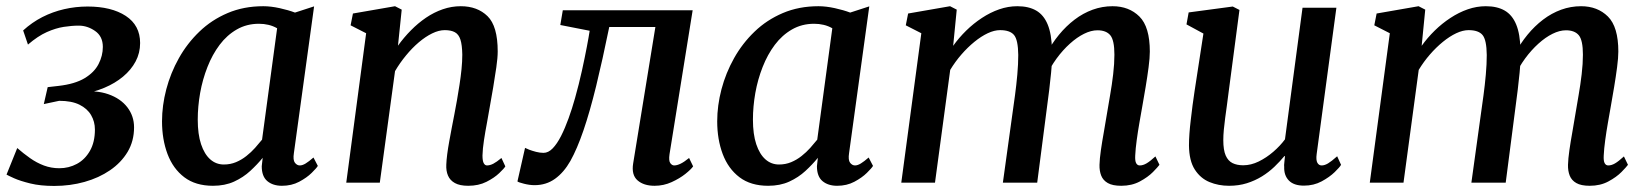

<svg xmlns="http://www.w3.org/2000/svg" viewBox="-20 -588 5308 618"><path d="M154.5 10.5Q110 10.5 77.5 2.5Q45 -5.5 25.5 -14.2Q6 -23 1 -26L35.5 -111.5Q55.5 -94 76.8 -79Q98 -64 121.5 -55.2Q145 -46.5 171 -46.5Q201.5 -46.5 227.5 -60.5Q253.5 -74.5 269.5 -102.5Q285.5 -130.5 285.5 -171Q285.5 -196.5 273.2 -217.5Q261 -238.5 235.8 -251Q210.5 -263.5 170.5 -263.5L121 -253L133.5 -307.5L168.5 -311.5Q221 -317.5 252.2 -336.2Q283.5 -355 297.2 -381.8Q311 -408.5 311 -437Q311 -471 286.2 -488.2Q261.5 -505.5 233.5 -505.5Q211 -505.5 185.2 -501.5Q159.5 -497.5 130.8 -484.8Q102 -472 70 -444.5L54.5 -490Q83 -516 116.2 -533Q149.5 -550 186.5 -558.5Q223.5 -567 262 -567Q338.5 -567 384.8 -536.8Q431 -506.5 431 -449.5Q431 -417.5 416.5 -390.2Q402 -363 376.2 -341.5Q350.5 -320 316 -305.5Q281.5 -291 241.5 -284.5L235.5 -292.5Q289 -298.5 328.5 -284.8Q368 -271 389.8 -242.8Q411.5 -214.5 411.5 -178Q411.5 -134 390.8 -99.2Q370 -64.5 334.2 -40Q298.5 -15.5 252.2 -2.5Q206 10.5 154.5 10.5Z M926 -95.5Q922.5 -73 929.2 -64.2Q936 -55.5 945 -55.5Q953.5 -55.5 963.8 -61.8Q974 -68 989 -81L1003 -54Q999 -47 983.2 -31.5Q967.5 -16 943 -3Q918.5 10 887.5 10Q858.5 10 840.5 -5Q822.5 -20 822.5 -53L825.5 -80Q808 -58.5 785.5 -37.8Q763 -17 733.5 -3.5Q704 10 665.5 10Q609.5 10 573.2 -17.5Q537 -45 519.2 -92.2Q501.5 -139.5 501.5 -197.5Q501.5 -248 515.2 -300.5Q529 -353 555.8 -400.8Q582.5 -448.5 621.8 -486.2Q661 -524 712.8 -546Q764.5 -568 827.5 -568Q851.5 -568 880 -561.8Q908.5 -555.5 929.5 -547.5L991 -567.5ZM872 -497Q859 -504.5 844.2 -508Q829.5 -511.5 813.5 -511.5Q774 -511.5 742.2 -493.2Q710.5 -475 687 -443.8Q663.5 -412.5 647.8 -372.5Q632 -332.5 624.2 -288.8Q616.5 -245 616.5 -203Q616.5 -156 627.2 -123.8Q638 -91.5 656.8 -75Q675.5 -58.5 700.5 -58.5Q721.5 -58.5 739.5 -66Q757.5 -73.5 773 -85.8Q788.5 -98 801 -112Q813.5 -126 823.5 -138.5Z M1261 -441Q1280 -467.5 1302.8 -490.5Q1325.5 -513.5 1351.2 -531Q1377 -548.5 1405.2 -558.2Q1433.5 -568 1463 -568Q1516.5 -568 1549.2 -536Q1582 -504 1582 -422.5Q1582 -402 1577.5 -371Q1573 -340 1567.5 -307Q1562 -274 1557 -247Q1553 -222 1547.5 -193.2Q1542 -164.5 1537.8 -136.8Q1533.5 -109 1533 -87.5Q1533 -70 1537 -62.8Q1541 -55.5 1547.5 -55.5Q1557 -55.5 1567.8 -61Q1578.5 -66.5 1594 -79.5L1606.5 -52.5Q1603 -46 1587 -30.8Q1571 -15.5 1545.8 -2.8Q1520.5 10 1487 10Q1460 10 1444.2 1.2Q1428.5 -7.5 1422 -22.8Q1415.5 -38 1416.5 -58Q1417 -72.5 1419.5 -91.8Q1422 -111 1426 -133Q1430 -155 1434.2 -177.2Q1438.5 -199.5 1442.5 -220Q1446.5 -241 1450.8 -265Q1455 -289 1459 -314.8Q1463 -340.5 1465.5 -365.2Q1468 -390 1468 -412Q1467.5 -443.5 1462 -460.5Q1456.5 -477.5 1444.2 -484.2Q1432 -491 1411.5 -491Q1392.5 -491 1371 -480.5Q1349.5 -470 1328 -451.8Q1306.5 -433.5 1286.8 -409.5Q1267 -385.5 1251.5 -359L1202.5 0H1094.5L1158.5 -481L1108.5 -506.5L1116 -544.5L1251.5 -568L1273 -557Z M2135 -91.5Q2132 -70.5 2137.5 -63Q2143 -55.5 2150 -55.5Q2159 -55.5 2170.5 -61Q2182 -66.5 2198 -79.5L2211 -52.5Q2204.5 -43 2186 -28.2Q2167.5 -13.5 2141.8 -1.8Q2116 10 2087 10Q2052 10 2032 -7.5Q2012 -25 2018 -62L2089.5 -501H1941Q1919 -393.5 1898.8 -310.8Q1878.5 -228 1858 -168.2Q1837.5 -108.5 1816 -70Q1795 -33 1766.5 -12.5Q1738 8 1700.5 8Q1685 8 1667 3.5Q1649 -1 1645.5 -4L1670 -112Q1673.5 -110 1683.2 -106.2Q1693 -102.5 1705.5 -99.2Q1718 -96 1729.5 -96Q1745 -96 1759 -110.5Q1773 -125 1785.8 -150Q1798.5 -175 1810 -206.8Q1821.5 -238.5 1831 -272.5Q1843.5 -317 1853 -360.2Q1862.5 -403.5 1869 -437.8Q1875.5 -472 1878 -489L1783.5 -507.5L1791.5 -555H2209.5Z M2713 -95.5Q2709.5 -73 2716.2 -64.2Q2723 -55.5 2732 -55.5Q2740.5 -55.5 2750.8 -61.8Q2761 -68 2776 -81L2790 -54Q2786 -47 2770.2 -31.5Q2754.5 -16 2730 -3Q2705.5 10 2674.5 10Q2645.5 10 2627.5 -5Q2609.5 -20 2609.5 -53L2612.5 -80Q2595 -58.5 2572.5 -37.8Q2550 -17 2520.5 -3.5Q2491 10 2452.5 10Q2396.5 10 2360.2 -17.5Q2324 -45 2306.2 -92.2Q2288.5 -139.5 2288.5 -197.5Q2288.5 -248 2302.2 -300.5Q2316 -353 2342.8 -400.8Q2369.5 -448.5 2408.8 -486.2Q2448 -524 2499.8 -546Q2551.5 -568 2614.5 -568Q2638.5 -568 2667 -561.8Q2695.5 -555.5 2716.5 -547.5L2778 -567.5ZM2659 -497Q2646 -504.5 2631.2 -508Q2616.5 -511.5 2600.5 -511.5Q2561 -511.5 2529.2 -493.2Q2497.5 -475 2474 -443.8Q2450.5 -412.5 2434.8 -372.5Q2419 -332.5 2411.2 -288.8Q2403.5 -245 2403.5 -203Q2403.5 -156 2414.2 -123.8Q2425 -91.5 2443.8 -75Q2462.5 -58.5 2487.5 -58.5Q2508.5 -58.5 2526.5 -66Q2544.5 -73.5 2560 -85.8Q2575.5 -98 2588 -112Q2600.5 -126 2610.5 -138.5Z M3059.5 -557 3048 -440.5Q3066.5 -466.5 3090 -489.5Q3113.5 -512.5 3140.5 -530.2Q3167.5 -548 3196.2 -558Q3225 -568 3254.5 -568Q3291 -568 3315.2 -554Q3339.5 -540 3352.2 -509.2Q3365 -478.5 3366 -428Q3366.5 -422.5 3366.2 -416.5Q3366 -410.5 3365.8 -404.5Q3365.5 -398.5 3365 -391.5L3348 -414.5Q3365.5 -448 3388.5 -476Q3411.5 -504 3438.8 -524.8Q3466 -545.5 3497 -556.8Q3528 -568 3561 -568Q3614 -568 3647.5 -534.8Q3681 -501.5 3681 -422Q3681 -402 3677 -371.5Q3673 -341 3667.5 -308Q3662 -275 3657 -247Q3652.5 -221.5 3647.5 -193Q3642.5 -164.5 3638.8 -137Q3635 -109.5 3634 -87.5Q3633 -70 3637 -62.8Q3641 -55.5 3648.5 -55.5Q3659 -55.5 3670.2 -62Q3681.5 -68.5 3699 -84.5L3712 -57.5Q3707 -50.5 3691 -34.2Q3675 -18 3649 -4Q3623 10 3589 10Q3561 10 3545.8 1.2Q3530.5 -7.5 3524.5 -22.8Q3518.5 -38 3519 -57.5Q3519.5 -77 3523.5 -104.8Q3527.5 -132.5 3533 -163Q3538.5 -193.5 3543 -222Q3547.5 -249 3553.2 -282Q3559 -315 3563 -349Q3567 -383 3567 -412Q3567 -458.5 3553.8 -474.5Q3540.5 -490.5 3512.5 -490.5Q3492 -490.5 3469.2 -479.2Q3446.5 -468 3423.8 -447.5Q3401 -427 3381 -399.8Q3361 -372.5 3346.5 -340.5L3366.5 -404.5Q3366 -381.5 3363.2 -353.8Q3360.5 -326 3357.2 -298.8Q3354 -271.5 3350.5 -247L3318.5 0H3208L3238.5 -220Q3242.5 -248 3247 -281.2Q3251.5 -314.5 3254.5 -348.2Q3257.5 -382 3257.5 -411Q3257 -459.5 3244 -475.2Q3231 -491 3199 -491Q3180.5 -491 3159.2 -481Q3138 -471 3116.2 -453.2Q3094.5 -435.5 3074.5 -412.5Q3054.5 -389.5 3038.5 -363L2989.5 0H2881L2945.5 -481L2895.5 -506.5L2903 -544.5L3038 -568Z M3936 10Q3902 10 3873 -2Q3844 -14 3825.8 -42.2Q3807.5 -70.5 3807 -120Q3807 -137.5 3808.5 -158.2Q3810 -179 3812.8 -202Q3815.5 -225 3818.5 -248.8Q3821.5 -272.5 3825 -294.5L3853.5 -480L3799 -509.5L3806 -548L3948 -567L3969.5 -556L3934.5 -290.5Q3932 -269 3929 -248.2Q3926 -227.5 3923.5 -208Q3921 -188.5 3919.2 -170.5Q3917.5 -152.5 3917.5 -137Q3917.5 -105 3925.2 -87.5Q3933 -70 3947.2 -63Q3961.5 -56 3981.5 -56Q4006.5 -56 4031.5 -68.2Q4056.5 -80.5 4078.5 -99.5Q4100.5 -118.5 4116 -139.5L4172.5 -563H4281.5L4218 -92Q4215.5 -73 4220.2 -64.2Q4225 -55.5 4234 -55.5Q4243.5 -55.5 4254.5 -62Q4265.5 -68.5 4284 -85L4296.5 -57.5Q4292.5 -50 4276 -34Q4259.5 -18 4234 -4.2Q4208.5 9.5 4177 9.5Q4144.5 9.5 4128.5 -7Q4112.5 -23.5 4113.5 -51Q4113 -53 4113.2 -56.8Q4113.5 -60.5 4114 -65.5Q4114.5 -70.5 4115 -75.5Q4115.5 -80.5 4116 -85L4114.5 -86Q4100 -68.5 4082 -51.2Q4064 -34 4041.8 -20.2Q4019.5 -6.5 3993.2 1.8Q3967 10 3936 10Z M4567.5 -557 4556 -440.5Q4574.5 -466.5 4598 -489.5Q4621.5 -512.5 4648.5 -530.2Q4675.5 -548 4704.2 -558Q4733 -568 4762.5 -568Q4799 -568 4823.2 -554Q4847.5 -540 4860.2 -509.2Q4873 -478.5 4874 -428Q4874.5 -422.5 4874.2 -416.5Q4874 -410.5 4873.8 -404.5Q4873.5 -398.5 4873 -391.5L4856 -414.5Q4873.5 -448 4896.5 -476Q4919.5 -504 4946.8 -524.8Q4974 -545.5 5005 -556.8Q5036 -568 5069 -568Q5122 -568 5155.5 -534.8Q5189 -501.5 5189 -422Q5189 -402 5185 -371.5Q5181 -341 5175.5 -308Q5170 -275 5165 -247Q5160.5 -221.5 5155.5 -193Q5150.5 -164.5 5146.8 -137Q5143 -109.5 5142 -87.5Q5141 -70 5145 -62.8Q5149 -55.5 5156.5 -55.5Q5167 -55.5 5178.2 -62Q5189.5 -68.5 5207 -84.5L5220 -57.5Q5215 -50.5 5199 -34.2Q5183 -18 5157 -4Q5131 10 5097 10Q5069 10 5053.8 1.2Q5038.5 -7.5 5032.5 -22.8Q5026.5 -38 5027 -57.5Q5027.5 -77 5031.5 -104.8Q5035.5 -132.5 5041 -163Q5046.5 -193.5 5051 -222Q5055.5 -249 5061.2 -282Q5067 -315 5071 -349Q5075 -383 5075 -412Q5075 -458.5 5061.8 -474.5Q5048.5 -490.5 5020.5 -490.5Q5000 -490.5 4977.2 -479.2Q4954.5 -468 4931.8 -447.5Q4909 -427 4889 -399.8Q4869 -372.5 4854.5 -340.5L4874.5 -404.5Q4874 -381.5 4871.2 -353.8Q4868.5 -326 4865.2 -298.8Q4862 -271.5 4858.5 -247L4826.5 0H4716L4746.5 -220Q4750.5 -248 4755 -281.2Q4759.5 -314.5 4762.5 -348.2Q4765.5 -382 4765.5 -411Q4765 -459.5 4752 -475.2Q4739 -491 4707 -491Q4688.5 -491 4667.2 -481Q4646 -471 4624.2 -453.2Q4602.5 -435.5 4582.5 -412.5Q4562.5 -389.5 4546.5 -363L4497.5 0H4389L4453.5 -481L4403.5 -506.5L4411 -544.5L4546 -568Z"/></svg>

Font: Merriweather Medium
Style: Italic
Weight: 500
Italic angle: -7.8°
Version: Version 2.101